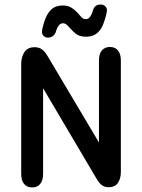

<svg xmlns="http://www.w3.org/2000/svg" viewBox="-20 -812 623 842"><path d="M414 -187 190 -564Q177 -586 164 -595.5Q151 -605 132 -605Q101 -605 87 -583.5Q73 -562 73 -532V-49Q73 -21 85.5 -5.5Q98 10 121 10Q144 10 156.5 -5.5Q169 -21 169 -49V-425L403 -29Q415 -8 427.5 0.5Q440 9 456 9Q485 9 497.5 -10.5Q510 -30 510 -57V-547Q510 -575 497.5 -590.5Q485 -606 462 -606Q439 -606 426.5 -590.5Q414 -575 414 -547ZM449 -768Q449 -777 441.5 -784.5Q434 -792 423 -792H420Q396 -792 388 -768Q377 -728 357 -728Q348 -728 343 -731.5Q338 -735 327 -748Q308 -770 292 -779Q276 -788 255 -788Q224 -788 204.5 -770Q185 -752 173 -713Q169 -700 166.5 -689Q164 -678 164 -672Q164 -662 171.5 -654.5Q179 -647 189 -647Q203 -647 211.5 -653.5Q220 -660 224 -670Q235 -710 256 -710Q263 -710 268.5 -706.5Q274 -703 283 -693Q306 -667 320.5 -659Q335 -651 358 -651Q417 -651 437 -718Q442 -731 445.5 -746.5Q449 -762 449 -768Z"/></svg>

Font: Beiruti SemiBold
Style: Regular
Weight: 600
Designer: Arlette Boutros
Foundry: Boutros
Version: Version 1.41